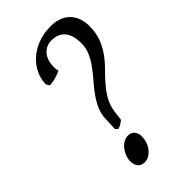

<svg xmlns="http://www.w3.org/2000/svg" viewBox="-222 -762 841 841"><g transform="rotate(-45 198.5 -341.5)"><path d="M215.8 -74.2Q215.8 -59.1 210.7 -43.2Q205.6 -27.3 196 -14.4Q186.5 -1.5 173.1 6.8Q159.7 15.1 143.1 15.1Q124.5 15.1 113.3 2Q102.1 -11.2 102.1 -33.2Q102.1 -47.4 107.7 -62.7Q113.3 -78.1 123 -90.8Q132.8 -103.5 146 -111.8Q159.2 -120.1 174.8 -120.1Q193.8 -120.1 204.8 -107.4Q215.8 -94.7 215.8 -74.2ZM395 -579.1Q395 -536.1 382.6 -503.9Q370.1 -471.7 351.1 -445.3Q332 -418.9 309.3 -396.5Q286.6 -374 265.9 -350.1Q245.1 -326.2 229.2 -299.1Q213.4 -272 208 -236.8L202.1 -189.9Q192.9 -183.1 185.5 -178.5Q178.2 -173.8 166 -169.9L154.8 -180.2L157.2 -236.8Q157.7 -269.5 169.9 -296.9Q182.1 -324.2 200 -349.1Q217.8 -374 238.3 -397.2Q258.8 -420.4 276.1 -444.3Q293.5 -468.3 305.2 -494.4Q316.9 -520.5 316.9 -550.8Q316.9 -599.6 295.7 -625.7Q274.4 -651.9 231.9 -651.9Q211.9 -651.9 196.3 -642.6Q180.7 -633.3 171.1 -617.4Q161.6 -601.6 158.7 -580.6Q155.8 -559.6 160.2 -536.1Q149.4 -531.2 140.9 -528.1Q132.3 -524.9 124.3 -522.7Q116.2 -520.5 107.9 -519.3Q99.6 -518.1 88.9 -517.1L79.1 -532.2Q79.1 -563.5 92.8 -593.3Q106.4 -623 131.8 -646.5Q157.2 -669.9 193.1 -684.1Q229 -698.2 273.9 -698.2Q305.2 -698.2 327.9 -689Q350.6 -679.7 365.5 -663.6Q380.4 -647.5 387.7 -625.7Q395 -604 395 -579.1Z"/></g></svg>

Font: Gentium Plus Viet
Style: Italic
Weight: 400
Italic angle: -8°
Designer: J. Victor Gaultney, Annie Olsen, Iska Routamaa, Becca Hirsbrunner
Foundry: SIL International
Version: Version 5.000